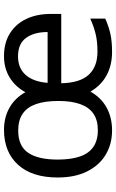

<svg xmlns="http://www.w3.org/2000/svg" viewBox="175 -760 595 986"><g transform="rotate(-90 473.0 -267.5)"><path d="M677 -545Q745 -545 793.5 -515Q842 -485 868 -431Q894 -377 894 -304V-251H538Q540 -155 581.5 -110Q623 -65 700 -65Q753 -65 791.5 -74.5Q830 -84 870 -102V-25Q830 -7 791 1.5Q752 10 699 10Q631 10 579 -18Q527 -46 495 -101Q464 -46 413 -18Q362 10 296 10Q226 10 171.5 -22.5Q117 -55 85.5 -117.5Q54 -180 54 -269Q54 -401 119.5 -473Q185 -545 299 -545Q362 -545 412 -517Q462 -489 492 -435Q521 -488 568.5 -516.5Q616 -545 677 -545ZM295 -472Q216 -472 181 -421Q146 -370 146 -269Q146 -202 161.5 -156Q177 -110 210.5 -86.5Q244 -63 297 -63Q349 -63 382 -86Q415 -109 431 -154Q447 -199 447 -265Q447 -335 431 -380.5Q415 -426 381.5 -449Q348 -472 295 -472ZM676 -473Q616 -473 581 -434Q546 -395 540 -321H801Q801 -390 771 -431.5Q741 -473 676 -473Z"/></g></svg>

Font: Noto Sans Cham
Style: Regular
Weight: 400
Designer: Monotype Design Team
Foundry: Monotype Imaging Inc.
Version: Version 2.002